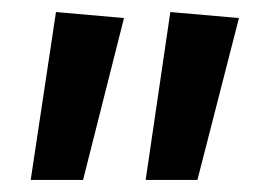

<svg xmlns="http://www.w3.org/2000/svg" viewBox="-20 -730 448 319"><path d="M73 -710 186 -700 118 -431H31ZM263 -710 377 -700 308 -431H222Z"/></svg>

Font: MaitreeSemiBold
Style: Regular
Weight: 600
Designer: CadsonDemak Team
Foundry: CadsonDemak
Version: Version 1.000